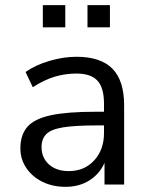

<svg xmlns="http://www.w3.org/2000/svg" viewBox="-20 -715 579 744"><path d="M234 9Q184 9 144.5 -10.5Q105 -30 82 -64Q59 -98 59 -140Q59 -193 86.5 -224Q114 -255 177.5 -268.5Q241 -282 351 -282H383V-313Q383 -375 357.5 -402.5Q332 -430 276 -430Q232 -430 191 -417.5Q150 -405 107 -377L79 -436Q117 -463 171.5 -479Q226 -495 276 -495Q370 -495 415.5 -449Q461 -403 461 -306V0H385V-84Q366 -41 326.5 -16Q287 9 234 9ZM247 -52Q307 -52 345 -93.5Q383 -135 383 -199V-229H352Q271 -229 224.5 -221.5Q178 -214 159.5 -195.5Q141 -177 141 -145Q141 -104 169.5 -78Q198 -52 247 -52ZM319 -609V-695H406V-609ZM146 -609V-695H233V-609Z"/></svg>

Font: Nunito Sans
Style: Regular
Weight: 400
Designer: Vernon Adams
Foundry: Vernon Adams
Version: Version 3.101; ttfautohint (v1.8.4.7-5d5b);gftools[0.9.27]